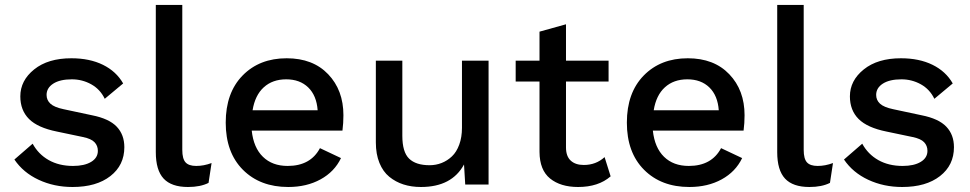

<svg xmlns="http://www.w3.org/2000/svg" viewBox="-20 -745 3917 775"><path d="M272.9 9.8Q198.2 9.8 136 -19.3Q73.7 -48.3 38.1 -101.1L111.8 -165Q134.8 -122.6 176.5 -98.9Q218.3 -75.2 274.9 -75.2Q320.8 -75.2 347.9 -91.6Q375 -107.9 375 -136.2Q375 -156.7 361.6 -170.9Q348.1 -185.1 314.9 -191.9L210 -213.9Q132.3 -229.5 97.2 -264.6Q62 -299.8 62 -356Q62 -419.9 117.9 -464.8Q173.8 -509.8 268.1 -509.8Q341.8 -509.8 395.5 -483.4Q449.2 -457 477.1 -408.2L402.8 -346.2Q384.3 -384.8 348.1 -404.8Q312 -424.8 270 -424.8Q222.2 -424.8 195.1 -407.5Q168 -390.1 168 -361.8Q168 -340.8 183.6 -326.4Q199.2 -312 236.8 -304.2L351.1 -279.8Q420.4 -266.1 451.2 -233.6Q481.9 -201.2 481.9 -150.9Q481.9 -78.1 425.5 -34.2Q369.1 9.8 272.9 9.8Z M715.8 -725.1V-140.1Q715.8 -104 729 -89.6Q742.2 -75.2 772 -75.2Q802.7 -75.2 834 -86.9L821.8 -6.8Q789.1 9.8 738.8 9.8Q671.9 9.8 640.4 -24.2Q608.9 -58.1 608.9 -130.9V-725.1Z M1143.6 9.8Q1029.8 9.8 960.4 -59.8Q891.1 -129.4 891.1 -250Q891.1 -370.6 959.2 -440.2Q1027.3 -509.8 1137.2 -509.8Q1243.2 -509.8 1304.7 -445.3Q1366.2 -380.9 1366.2 -279.8Q1366.2 -248 1362.3 -217.8H996.1Q1003.4 -148.9 1041.3 -112.1Q1079.1 -75.2 1141.1 -75.2Q1233.4 -75.2 1271.5 -147L1356.4 -106.9Q1330.1 -51.8 1273.9 -21Q1217.8 9.8 1143.6 9.8ZM999.5 -299.8H1262.2Q1257.8 -359.4 1224.1 -392.1Q1190.4 -424.8 1135.3 -424.8Q1080.1 -424.8 1044.7 -392.6Q1009.3 -360.4 999.5 -299.8Z M1679.2 9.8Q1640.6 9.8 1608.6 -0.5Q1576.7 -10.7 1551.3 -31.5Q1525.9 -52.2 1511.5 -87.6Q1497.1 -123 1497.1 -169.9V-500H1604V-196.8Q1604 -131.3 1631.3 -104.7Q1658.7 -78.1 1713.9 -78.1Q1739.7 -78.1 1762.7 -87.2Q1785.6 -96.2 1804.2 -113.8Q1822.8 -131.3 1833.7 -161.1Q1844.7 -190.9 1844.7 -229V-500H1952.1V0H1857.9L1853 -81.1Q1803.7 9.8 1679.2 9.8Z M2436.5 -500V-416H2264.6V-149.9Q2264.6 -114.3 2283.7 -96.7Q2302.7 -79.1 2336.4 -79.1Q2385.7 -79.1 2420.4 -110.8L2444.8 -33.2Q2395.5 9.8 2313.5 9.8Q2242.7 9.8 2200.4 -24.4Q2158.2 -58.6 2157.7 -131.8V-416H2061.5V-500H2157.7V-617.2L2264.6 -647V-500Z M2762.7 9.8Q2648.9 9.8 2579.6 -59.8Q2510.3 -129.4 2510.3 -250Q2510.3 -370.6 2578.4 -440.2Q2646.5 -509.8 2756.3 -509.8Q2862.3 -509.8 2923.8 -445.3Q2985.4 -380.9 2985.4 -279.8Q2985.4 -248 2981.4 -217.8H2615.2Q2622.6 -148.9 2660.4 -112.1Q2698.2 -75.2 2760.3 -75.2Q2852.5 -75.2 2890.6 -147L2975.6 -106.9Q2949.2 -51.8 2893.1 -21Q2836.9 9.8 2762.7 9.8ZM2618.7 -299.8H2881.3Q2877 -359.4 2843.3 -392.1Q2809.6 -424.8 2754.4 -424.8Q2699.2 -424.8 2663.8 -392.6Q2628.4 -360.4 2618.7 -299.8Z M3224.1 -725.1V-140.1Q3224.1 -104 3237.3 -89.6Q3250.5 -75.2 3280.3 -75.2Q3311 -75.2 3342.3 -86.9L3330.1 -6.8Q3297.4 9.8 3247.1 9.8Q3180.2 9.8 3148.7 -24.2Q3117.2 -58.1 3117.2 -130.9V-725.1Z M3621.6 9.8Q3546.9 9.8 3484.6 -19.3Q3422.4 -48.3 3386.7 -101.1L3460.4 -165Q3483.4 -122.6 3525.1 -98.9Q3566.9 -75.2 3623.5 -75.2Q3669.4 -75.2 3696.5 -91.6Q3723.6 -107.9 3723.6 -136.2Q3723.6 -156.7 3710.2 -170.9Q3696.8 -185.1 3663.6 -191.9L3558.6 -213.9Q3481 -229.5 3445.8 -264.6Q3410.6 -299.8 3410.6 -356Q3410.6 -419.9 3466.6 -464.8Q3522.5 -509.8 3616.7 -509.8Q3690.4 -509.8 3744.1 -483.4Q3797.9 -457 3825.7 -408.2L3751.5 -346.2Q3732.9 -384.8 3696.8 -404.8Q3660.6 -424.8 3618.7 -424.8Q3570.8 -424.8 3543.7 -407.5Q3516.6 -390.1 3516.6 -361.8Q3516.6 -340.8 3532.2 -326.4Q3547.9 -312 3585.4 -304.2L3699.7 -279.8Q3769 -266.1 3799.8 -233.6Q3830.6 -201.2 3830.6 -150.9Q3830.6 -78.1 3774.2 -34.2Q3717.8 9.8 3621.6 9.8Z"/></svg>

Font: Work Sans Medium
Style: Regular
Weight: 500
Designer: Wei Huang
Foundry: Wei Huang
Version: Version 2.012